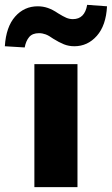

<svg xmlns="http://www.w3.org/2000/svg" viewBox="-87 -773 462 793"><path d="M55 0V-508H233V0ZM15 -577 -67 -582Q-62 -662 -24.5 -704.5Q13 -747 69 -747Q91 -747 111 -740Q131 -733 153 -718Q174 -705 187 -699.5Q200 -694 214 -694Q263 -694 273 -753L355 -747Q351 -668 313 -625Q275 -582 220 -582Q197 -582 177 -590Q157 -598 133 -613Q115 -626 101.5 -631Q88 -636 74 -636Q47 -636 33.5 -620Q20 -604 15 -577Z"/></svg>

Font: Mulish ExtraLight Black
Style: Regular
Weight: 900
Version: Version 3.603